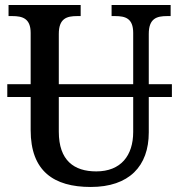

<svg xmlns="http://www.w3.org/2000/svg" viewBox="-20 -734 713 764"><path d="M341 10C494 10 572 -73 572 -207V-348H664V-399H572V-599C572 -661 604 -670 645 -670H659V-714H424V-670H438C479 -670 510 -661 510 -603V-399H214V-599C214 -661 246 -670 287 -670H301V-714H14V-670H29C69 -670 102 -661 102 -603V-399H9V-348H102V-216C102 -53 194 10 341 10ZM214 -210V-348H510V-209C510 -115 461 -52 363 -52C275 -52 214 -95 214 -210Z"/></svg>

Font: Noto Serif SemiCondensed Medium
Style: Regular
Weight: 500
Width: 4
Designer: Monotype Design Team
Foundry: Monotype Imaging Inc.
Version: Version 2.014